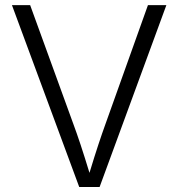

<svg xmlns="http://www.w3.org/2000/svg" viewBox="-20 -748 713 768"><path d="M296.9 0H378.4L645.5 -727.5H571.8L401.9 -252C385.3 -206.1 364.3 -144 337.9 -56.6C312 -142.1 290.5 -206.1 273.4 -252L100.6 -727.5H27.8Z"/></svg>

Font: Raveo Light
Style: Regular
Weight: 300
Designer: Jakub Foglar, Rasmus Andersson (Inter)
Foundry: Jakubfoglar.com
Version: Version 1.100;Glyphs 3.2.3 (3260)